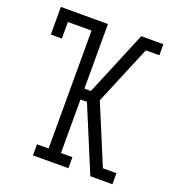

<svg xmlns="http://www.w3.org/2000/svg" viewBox="-133 -841 866 947"><g transform="rotate(20 300.0 -367.5)"><path d="M146 0V-58H207V-677H83V-590H25V-735H272V-396H306L447 -735H563V-677H492L363 -368L492 -58H563V0H447L306 -339H272V-58H332V0Z"/></g></svg>

Font: Iosevka Slab Light Extended
Style: Regular
Weight: 300
Width: 7
Monospace: yes
Designer: Belleve Invis
Foundry: Belleve Invis
Version: Version 11.1.0; ttfautohint (v1.8.3)